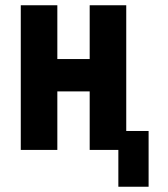

<svg xmlns="http://www.w3.org/2000/svg" viewBox="-20 -570 640 730"><path d="M430 0H321V-222.5H198V0H59V-550H198V-345.5H321V-550H460V-72H545V140H430Z"/></svg>

Font: JuliaMono ExtraBold
Style: Regular
Weight: 800
Monospace: yes
Designer: cormullion
Foundry: corm
Version: Version 0.055; ttfautohint (v1.8.4)